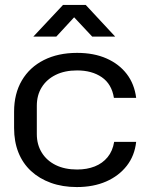

<svg xmlns="http://www.w3.org/2000/svg" viewBox="-20 -748 599 777"><path d="M291 9Q233 9 186 -8Q139 -25 105.5 -56Q72 -87 54.5 -131Q37 -175 37 -230V-296Q37 -369 68.5 -422.5Q100 -476 157.5 -505Q215 -534 292 -534Q360 -534 411 -511.5Q462 -489 493 -448.5Q524 -408 531 -352H441Q432 -408 392 -435.5Q352 -463 292 -463Q242 -463 205.5 -445Q169 -427 149 -395Q129 -363 129 -320V-205Q129 -163 149 -130.5Q169 -98 205.5 -80Q242 -62 292 -62Q332 -62 363.5 -74.5Q395 -87 415.5 -112Q436 -137 442 -174H531Q525 -118 493 -77Q461 -36 409.5 -13.5Q358 9 291 9ZM115 -600 235 -728H327L446 -600H353L280 -678L208 -600Z"/></svg>

Font: Hubot Sans
Style: Regular
Weight: 400
Designer: Deni Anggara
Foundry: GitHub, Inc., Subsidiary of Microsoft Corporation
Version: Version 2.000